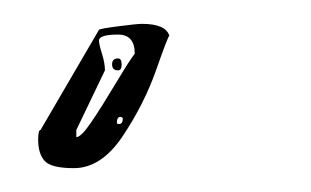

<svg xmlns="http://www.w3.org/2000/svg" viewBox="-20 20 261 161"><path d="M12 137Q12 129 14 129L63 45Q64 44 79.5 42Q95 40 99 40Q119 40 122 50Q121 50 111 78.5Q101 107 83 134Q65 161 42 161Q23 161 17.5 155Q12 149 12 137ZM44 129V135Q48 135 56.5 122.5Q65 110 77 90Q89 70 93 65Q93 49 79 49Q63 49 63 54Q63 57 65.5 65Q68 73 68 79ZM83 119Q82 118 81 118Q78 118 78 123Q78 124 80 124Q83 124 83 119ZM79 69Q82 69 82 74Q82 79 79 79Q74 79 74 74Q74 69 79 69Z"/></svg>

Font: CabinSketch
Style: Regular
Weight: 400
Designer: Pablo Impallari
Foundry: Pablo Impallari. www.impallari.com Igino Marini. www.ikern.com
Version: Version 1.002